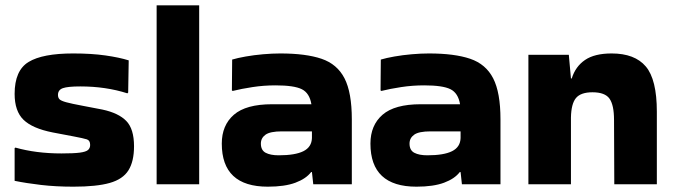

<svg xmlns="http://www.w3.org/2000/svg" viewBox="-20 -702 2540 722"><path d="M38 -147Q116 -125 211 -125Q257 -125 280 -128Q303 -131 311 -138Q319 -145 319 -157Q319 -174 306.5 -178Q294 -182 257 -189L178 -204Q102 -219 68.5 -251.5Q35 -284 35 -349Q35 -437 87.5 -469Q140 -501 255 -501Q324 -501 376.5 -493.5Q429 -486 464 -475L462 -354L459 -351Q378 -377 282 -377Q235 -377 216.5 -370.5Q198 -364 198 -345Q198 -335 203.5 -329Q209 -323 229 -317.5Q249 -312 292 -304L365 -290Q426 -277 455 -247Q484 -217 484 -152Q484 -95 463 -61.5Q442 -28 392.5 -14Q343 0 256 0Q190 0 134.5 -6.5Q79 -13 35 -22V-145Z M729 -9H569V-682H729Z M1034 -501Q1130 -501 1189 -481Q1248 -461 1275.5 -407.5Q1303 -354 1303 -253V-9H1158L1153 -55H1150Q1131 -30 1091 -15Q1051 0 987 0Q814 0 814 -162Q814 -231 859.5 -270.5Q905 -310 1003 -310H1151Q1144 -352 1115 -366.5Q1086 -381 1016 -381Q972 -381 929.5 -374.5Q887 -368 855 -360L852 -362L853 -478Q873 -484 904 -489.5Q935 -495 969.5 -498Q1004 -501 1034 -501ZM1028 -118Q1090 -118 1121 -133.5Q1152 -149 1153 -183V-208H1040Q996 -208 978.5 -195.5Q961 -183 961 -162Q961 -137 979 -127.5Q997 -118 1028 -118Z M1593 -501Q1689 -501 1748 -481Q1807 -461 1834.5 -407.5Q1862 -354 1862 -253V-9H1717L1712 -55H1709Q1690 -30 1650 -15Q1610 0 1546 0Q1373 0 1373 -162Q1373 -231 1418.5 -270.5Q1464 -310 1562 -310H1710Q1703 -352 1674 -366.5Q1645 -381 1575 -381Q1531 -381 1488.5 -374.5Q1446 -368 1414 -360L1411 -362L1412 -478Q1432 -484 1463 -489.5Q1494 -495 1528.5 -498Q1563 -501 1593 -501ZM1587 -118Q1649 -118 1680 -133.5Q1711 -149 1712 -183V-208H1599Q1555 -208 1537.5 -195.5Q1520 -183 1520 -162Q1520 -137 1538 -127.5Q1556 -118 1587 -118Z M2127 -9H1967V-496H2119L2127 -407H2130Q2144 -452 2180 -476.5Q2216 -501 2280 -501Q2367 -501 2408.5 -452Q2450 -403 2450 -282V-9H2290L2289 -251Q2289 -307 2272 -331Q2255 -355 2208 -355Q2164 -355 2146 -333.5Q2128 -312 2127 -260Z"/></svg>

Font: Bakbak One
Style: Regular
Weight: 400
Designer: Saumya Kishore and Sanchit Sawaria
Foundry: A Good Feeling
Version: Version 1.003; ttfautohint (v1.8.3)